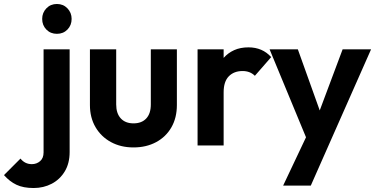

<svg xmlns="http://www.w3.org/2000/svg" viewBox="-150 -731 1893 965"><path d="M136 -561Q104 -561 83 -582.5Q62 -604 62 -636Q62 -667 83 -689Q104 -711 136 -711Q168 -711 189 -689Q210 -667 210 -636Q210 -604 189 -582.5Q168 -561 136 -561ZM19 214Q-33 214 -67.5 197.5Q-102 181 -130 149L-47 66Q-25 94 10 94Q34 94 51.5 79Q69 64 69 35V-483H200V33Q200 90 175.5 130.5Q151 171 110 192.5Q69 214 19 214Z M521 10Q457 10 407.5 -17Q358 -44 330 -92Q302 -140 302 -203V-483H434V-206Q434 -161 457 -136Q480 -111 521 -111Q562 -111 585 -135.5Q608 -160 608 -206V-483H739V-203Q739 -139 711.5 -91Q684 -43 634.5 -16.5Q585 10 521 10Z M843 0V-483H974V-440Q996 -465 1027 -479Q1058 -493 1099 -493Q1169 -493 1213 -444L1131 -350Q1107 -374 1069 -374Q1026 -374 1000 -347.5Q974 -321 974 -267V0Z M1273 202 1388 -41 1205 -483H1347L1457 -176L1572 -483H1715L1500 3L1412 202Z"/></svg>

Font: Outfit Semi Bold
Style: Regular
Weight: 600
Designer: Rodrigo Fuenzalida
Foundry: fragTYPE
Version: Version 1.000